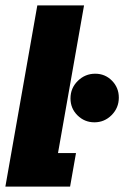

<svg xmlns="http://www.w3.org/2000/svg" viewBox="-65 -695 462 715"><path d="M-45 0 74 -675H248L151 -125H218L196 0ZM286.5 -239.5Q250 -239.5 223.8 -265.2Q197.5 -291 197.5 -328.5Q197.5 -367 224.8 -393.8Q252 -420.5 289.5 -420.5Q326.5 -420.5 352 -394.5Q377.5 -368.5 377.5 -331.5Q377.5 -293.5 350.8 -266.5Q324 -239.5 286.5 -239.5Z"/></svg>

Font: Anybody UltraCondensed Black
Style: Italic
Weight: 900
Width: 1
Italic angle: -10°
Designer: Tyler Finck
Foundry: Etcetera Type Company
Version: Version 1.010; ttfautohint (v1.8.3) -l 8 -r 50 -G 200 -x 14 